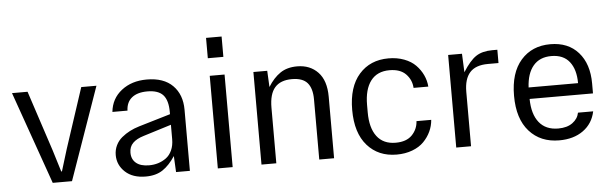

<svg xmlns="http://www.w3.org/2000/svg" viewBox="-47 -864 3275 1033"><g transform="rotate(-5 1590.5 -347.5)"><path d="M201.2 0 24.9 -500H108.9L215.8 -174.8L252 -57.1H255.9L292 -174.8L398.9 -500H481L305.2 0Z M703.1 9.8Q632.8 9.8 592.3 -27.8Q551.8 -65.4 551.8 -119.1Q551.8 -147.5 563.5 -171.6Q575.2 -195.8 595.9 -212.9Q616.7 -230 639.9 -241.9Q663.1 -253.9 690.9 -262.2L861.8 -313V-325.2Q861.8 -388.2 835.7 -417Q809.6 -445.8 751 -445.8Q696.8 -445.8 667 -421.6Q637.2 -397.5 635.7 -352.1H554.2Q561.5 -423.8 616.5 -466.8Q671.4 -509.8 752.9 -509.8Q844.7 -509.8 893.3 -460.9Q941.9 -412.1 941.9 -330.1V0H867.2L862.8 -86.9Q831.5 -39.1 794.9 -14.6Q758.3 9.8 703.1 9.8ZM631.8 -125Q631.8 -89.4 656.2 -69.1Q680.7 -48.8 726.1 -48.8Q752 -48.8 775.1 -55.9Q798.3 -63 818.4 -77.6Q838.4 -92.3 850.1 -118.2Q861.8 -144 861.8 -178.2V-255.9L710.9 -209Q671.9 -197.3 651.9 -177.2Q631.8 -157.2 631.8 -125Z M1092.8 0V-500H1172.9V0ZM1090.8 -595.2H1174.8V-705.1H1090.8Z M1328.6 0V-500H1403.3L1407.7 -412.1Q1437 -459.5 1473.9 -484.6Q1510.7 -509.8 1565.4 -509.8Q1634.8 -509.8 1677.7 -464.8Q1720.7 -419.9 1720.7 -332V0H1640.6V-325.2Q1640.6 -384.3 1615 -414.1Q1589.4 -443.8 1531.2 -443.8Q1469.7 -443.8 1439.2 -408.9Q1408.7 -374 1408.7 -299.8V0Z M2058.6 9.8Q1959.5 9.8 1899.9 -57.9Q1840.3 -125.5 1840.3 -250Q1840.3 -374.5 1899.9 -442.1Q1959.5 -509.8 2058.6 -509.8Q2105 -509.8 2143.1 -495.4Q2181.2 -481 2205.1 -456.5Q2229 -432.1 2242.9 -402.3Q2256.8 -372.6 2259.3 -339.8H2179.7Q2177.2 -383.3 2147 -414.6Q2116.7 -445.8 2058.6 -445.8Q1991.7 -445.8 1957 -399.9Q1922.4 -354 1922.4 -270V-230Q1922.4 -146 1957 -100.1Q1991.7 -54.2 2058.6 -54.2Q2116.7 -54.2 2147 -85.4Q2177.2 -116.7 2179.7 -160.2H2259.3Q2256.8 -127.4 2242.9 -97.7Q2229 -67.9 2205.1 -43.5Q2181.2 -19 2143.1 -4.6Q2105 9.8 2058.6 9.8Z M2380.4 0V-500H2455.1L2459.5 -399.9Q2497.1 -460 2531 -482.4Q2564.9 -504.9 2619.1 -504.9H2646.5V-433.1H2589.4Q2522.9 -433.1 2491.7 -398.2Q2460.4 -363.3 2460.4 -293.9V0Z M2936.5 9.8Q2835.4 9.8 2774.9 -57.9Q2714.4 -125.5 2714.4 -250Q2714.4 -374.5 2773.9 -442.1Q2833.5 -509.8 2932.6 -509.8Q3028.8 -509.8 3083.7 -447.8Q3138.7 -385.7 3138.7 -279.8V-226.1H2796.4Q2797.4 -143.6 2833.3 -98.9Q2869.1 -54.2 2936.5 -54.2Q2984.4 -54.2 3013.7 -75.7Q3043 -97.2 3049.3 -129.9H3131.3Q3117.7 -64.5 3065.9 -27.3Q3014.2 9.8 2936.5 9.8ZM2796.4 -288.1H3063.5Q3063.5 -361.8 3030.5 -403.8Q2997.6 -445.8 2932.6 -445.8Q2869.6 -445.8 2835 -404.8Q2800.3 -363.8 2796.4 -288.1Z"/></g></svg>

Font: TASA Orbiter Text
Style: Regular
Weight: 400
Designer: Weizhong Zhang
Version: Version 1.000;Glyphs 3.1.2 (3151)